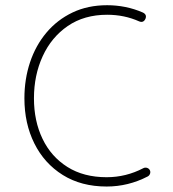

<svg xmlns="http://www.w3.org/2000/svg" viewBox="-20 -695 656 726"><path d="M529.8 -623.5Q522 -607.4 505.9 -614.3Q450.2 -639.2 385.3 -639.2Q298.3 -639.2 236.3 -596.7Q174.3 -554.2 141.4 -482.4Q108.4 -410.6 108.4 -323.2Q108.4 -237.3 140.9 -169.9Q173.3 -102.5 234.9 -63.7Q296.4 -24.9 383.3 -24.9Q456.5 -24.9 522 -59.1Q528.8 -62.5 535.9 -60.3Q543 -58.1 546.4 -51.8Q549.8 -45.4 547.4 -38.3Q544.9 -31.2 538.6 -27.8Q464.8 10.3 383.3 10.3Q287.1 10.3 217.3 -33.4Q147.5 -77.1 109.9 -152.6Q72.3 -228 72.3 -323.2Q72.3 -395.5 93.5 -459.2Q114.7 -522.9 155.5 -571.5Q196.3 -620.1 254.2 -647.7Q312 -675.3 385.3 -675.3Q419.9 -675.3 454.1 -668.5Q488.3 -661.6 520.5 -647.5Q536.6 -639.6 529.8 -623.5Z"/></svg>

Font: Mikhak-DS2-FD ExtraLight
Style: Regular
Weight: 200
Designer: Amin Abedi
Version: Version 3.2